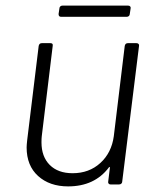

<svg xmlns="http://www.w3.org/2000/svg" viewBox="-20 -658 560 685"><path d="M436 -504H467Q472 -504 474.5 -501Q477 -498 476 -494L416 -10Q416 -6 413 -3Q410 0 405 0H374Q370 0 367.5 -3Q365 -6 366 -10L372 -59Q372 -62 370.5 -62.5Q369 -63 368 -60Q317 7 223 7Q157 7 116 -30Q75 -67 75 -132Q75 -140 77 -158L118 -494Q120 -504 129 -504H160Q170 -504 168 -494L129 -172Q128 -164 128 -150Q128 -99 157.5 -69.5Q187 -40 239 -40Q298 -40 338 -76.5Q378 -113 386 -172L425 -494Q427 -504 436 -504ZM189 -608 192 -628Q192 -632 195 -635Q198 -638 203 -638H437Q442 -638 444.5 -635Q447 -632 446 -628L443 -608Q443 -604 440 -601Q437 -598 432 -598H198Q189 -598 189 -608Z"/></svg>

Font: Barlow Light
Style: Italic
Weight: 300
Italic angle: -7°
Designer: Jeremy Tribby
Foundry: Tribby Type
Version: Version 1.408